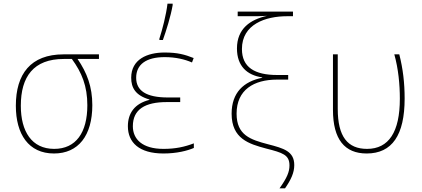

<svg xmlns="http://www.w3.org/2000/svg" viewBox="-20 -823 2292 1042"><path d="M273 10C405 10 481 -87 481 -252C481 -353 452 -428 401 -503H517V-528H325C146 -528 66 -421 66 -249C66 -95 135 10 273 10ZM274 -15C152 -15 93 -110 93 -249C93 -407 162 -503 326 -503H370C424 -429 454 -356 454 -252C454 -103 392 -15 274 -15Z M845 -613V-606H864C882 -656 907 -736 917 -795V-803H889C882 -743 861 -662 845 -613ZM867 10C940 10 997 -5 1032 -20V-45C982 -26 933 -15 867 -15C752 -15 701 -68 701 -138C701 -230 768 -269 885 -269H958V-294H891C773 -294 719 -331 719 -401C719 -473 773 -513 874 -513C933 -513 983 -501 1022 -484L1031 -508C983 -527 944 -538 873 -538C779 -538 692 -501 692 -401C692 -347 715 -305 791 -283V-281C711 -261 674 -209 674 -138C674 -50 735 10 867 10Z M1497 199H1527C1560 151 1577 114 1577 73C1577 -2 1520 -18 1435 -40C1340 -65 1264 -89 1264 -206C1264 -336 1358 -391 1484 -391H1544V-416H1484C1362 -416 1293 -458 1293 -557C1293 -691 1420 -735 1539 -735H1570V-760H1270V-735H1324C1373 -735 1398 -735 1429 -737C1339 -717 1266 -668 1266 -560C1266 -464 1321 -415 1403 -403V-401C1303 -381 1237 -321 1237 -206C1237 -70 1331 -42 1424 -17C1514 6 1551 17 1551 75C1551 109 1538 142 1497 199Z M1970 10C2108 10 2176 -90 2176 -288C2176 -373 2167 -449 2147 -528H2120C2142 -449 2150 -365 2150 -287C2150 -107 2090 -15 1972 -15C1867 -15 1813 -81 1813 -232V-528H1787V-227C1787 -66 1851 10 1970 10Z"/></svg>

Font: Noto Sans Mono SemiCondensed Thin
Style: Regular
Weight: 100
Width: 4
Designer: Monotype Design Team
Foundry: Monotype Imaging Inc.
Version: Version 2.014